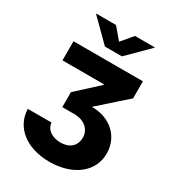

<svg xmlns="http://www.w3.org/2000/svg" viewBox="-224 -897 1104 1215"><g transform="rotate(30 328.5 -289.5)"><path d="M328.1 191.4C492.2 191.4 617.2 104 617.2 -35.2C617.2 -154.3 526.4 -245.1 387.7 -244.6L586.9 -421.4V-545.9H79.6V-406.2H382.8V-401.9L226.6 -258.8V-149.4H313.5C391.1 -149.4 436 -103 436 -47.9C436 14.6 393.1 50.8 328.6 50.8C267.1 50.8 219.7 19 216.3 -30.8H43C46.4 101.1 160.2 191.4 328.1 191.4ZM261.2 -769.5H117.2V-766.6L268.6 -616.2H392.6L543.9 -766.6V-769.5H399.9L330.6 -687.5Z"/></g></svg>

Font: Inter ExtraBold
Style: Regular
Weight: 800
Designer: Rasmus Andersson
Foundry: rsms
Version: Version 4.001;git-9221beed3